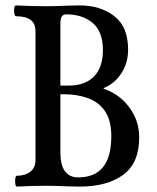

<svg xmlns="http://www.w3.org/2000/svg" viewBox="-20 -686 580 709"><path d="M42 3Q38 3 36.5 -7Q35 -17 36.5 -27Q38 -37 42 -37Q73 -37 92 -52Q111 -67 111 -94V-572Q111 -626 39 -626Q35 -626 33 -636Q31 -646 32.5 -656Q34 -666 39 -666Q95 -663 153 -663Q178 -663 213.5 -664.5Q249 -666 274 -666Q351 -666 402 -626.5Q453 -587 453 -503Q453 -453 428 -415Q403 -377 363 -361V-358Q398 -347 427.5 -322Q457 -297 475.5 -260Q494 -223 494 -178Q494 -84 435 -40.5Q376 3 274 3Q249 3 213.5 1.5Q178 0 153 0Q98 0 42 3ZM203 -370H234Q294 -370 327 -403.5Q360 -437 360 -501Q360 -569 322.5 -601Q285 -633 224 -633Q203 -633 203 -601ZM269 -31Q391 -31 391 -183Q391 -241 368 -275Q345 -309 305 -323.5Q265 -338 215 -338H203V-123Q203 -31 269 -31Z"/></svg>

Font: Junicode Two Beta Condensed Medium
Style: Regular
Weight: 500
Width: 3
Designer: Peter S. Baker
Foundry: Briery Creek Software
Version: Version 1.053; ttfautohint (v1.8.4)